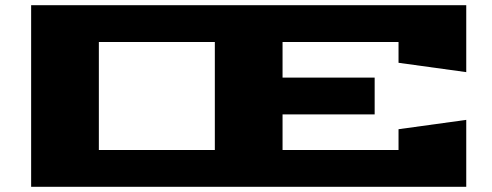

<svg xmlns="http://www.w3.org/2000/svg" viewBox="-20 -720 1897 740"><path d="M100 0V-700H1777V-442L1516 -478V-558H1069V-421H1424V-279H1069V-142H1516V-222L1777 -258V0ZM361 -142H808V-558H361Z"/></svg>

Font: Stalinist One
Style: Regular
Weight: 400
Designer: Jovanny Lemonad
Foundry: Alexey Maslov, Jovanny Lemonad
Version: Version 3.004